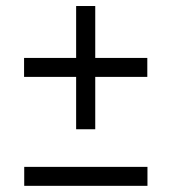

<svg xmlns="http://www.w3.org/2000/svg" viewBox="-20 -610 570 638"><path d="M233 -180.5V-354.5H60V-417.5H233V-590H296.5V-417.5H469.5V-354.5H296.5V-180.5ZM60.5 7.5V-55.5H470V7.5Z"/></svg>

Font: Besley* Narrow Medium
Style: Regular
Weight: 500
Width: 4
Designer: Owen Earl
Foundry: indestructible type*
Version: Version 3.000; ttfautohint (v1.8.3)